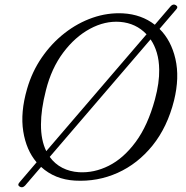

<svg xmlns="http://www.w3.org/2000/svg" viewBox="-20 -771 806 834"><path d="M66 40Q53.5 33 65.5 20L139 -66Q94 -118.5 81 -200.5Q68 -282.5 97.5 -384.5Q119 -459.5 161.5 -521.2Q204 -583 260.8 -627.2Q317.5 -671.5 382.5 -694Q447.5 -716.5 514.5 -713Q594.5 -708.5 652.5 -663.5L721 -743.5Q732 -756 744 -748.5Q756 -741 744.5 -729L673 -645.5Q723.5 -595.5 742 -515Q760.5 -434.5 736 -334.5Q707 -219 642.8 -139.2Q578.5 -59.5 491 -20.2Q403.5 19 305.5 13.5Q218 8.5 158.5 -46L89 35Q77.5 47 66 40ZM158 -230.5Q157.5 -162.5 181 -114.5L616.5 -622Q570.5 -670.5 501.5 -676Q436 -681 371 -646Q306 -611 254.8 -542.8Q203.5 -474.5 179.5 -379Q168.5 -336 163.2 -299Q158 -262 158 -230.5ZM322.5 -23Q388.5 -19 452.5 -51Q516.5 -83 569.2 -154.2Q622 -225.5 653 -339Q663 -376 667.5 -408.2Q672 -440.5 671.5 -468.5Q671 -509 661.2 -542Q651.5 -575 634 -600L196 -89.5Q218 -59 250.5 -42.2Q283 -25.5 322.5 -23Z"/></svg>

Font: Fraunces 9pt S050 Light
Style: Italic
Weight: 300
Italic angle: -16°
Version: Version 1.000; ttfautohint (v1.8.3)